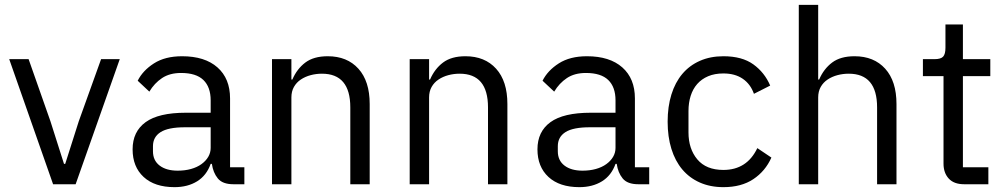

<svg xmlns="http://www.w3.org/2000/svg" viewBox="-20 -760 4149 792"><path d="M199 0 18 -516H98L188 -260L244 -84H249L305 -260L397 -516H474L292 0Z M943 0Q898 0 878.5 -24Q859 -48 854 -84H849Q832 -36 793 -12Q754 12 700 12Q618 12 572.5 -30Q527 -72 527 -144Q527 -217 580.5 -256Q634 -295 747 -295H849V-346Q849 -401 819 -430Q789 -459 727 -459Q680 -459 648.5 -438Q617 -417 596 -382L548 -427Q569 -469 615 -498.5Q661 -528 731 -528Q825 -528 877 -482Q929 -436 929 -354V-70H988V0ZM713 -56Q743 -56 768 -63Q793 -70 811 -83Q829 -96 839 -113Q849 -130 849 -150V-235H743Q674 -235 642.5 -215Q611 -195 611 -157V-136Q611 -98 638.5 -77Q666 -56 713 -56Z M1102 0V-516H1182V-432H1186Q1205 -476 1239.5 -502Q1274 -528 1332 -528Q1412 -528 1458.5 -476.5Q1505 -425 1505 -331V0H1425V-317Q1425 -456 1308 -456Q1284 -456 1261.5 -450Q1239 -444 1221 -432Q1203 -420 1192.5 -401.5Q1182 -383 1182 -358V0Z M1670 0V-516H1750V-432H1754Q1773 -476 1807.5 -502Q1842 -528 1900 -528Q1980 -528 2026.5 -476.5Q2073 -425 2073 -331V0H1993V-317Q1993 -456 1876 -456Q1852 -456 1829.5 -450Q1807 -444 1789 -432Q1771 -420 1760.5 -401.5Q1750 -383 1750 -358V0Z M2613 0Q2568 0 2548.5 -24Q2529 -48 2524 -84H2519Q2502 -36 2463 -12Q2424 12 2370 12Q2288 12 2242.5 -30Q2197 -72 2197 -144Q2197 -217 2250.5 -256Q2304 -295 2417 -295H2519V-346Q2519 -401 2489 -430Q2459 -459 2397 -459Q2350 -459 2318.5 -438Q2287 -417 2266 -382L2218 -427Q2239 -469 2285 -498.5Q2331 -528 2401 -528Q2495 -528 2547 -482Q2599 -436 2599 -354V-70H2658V0ZM2383 -56Q2413 -56 2438 -63Q2463 -70 2481 -83Q2499 -96 2509 -113Q2519 -130 2519 -150V-235H2413Q2344 -235 2312.5 -215Q2281 -195 2281 -157V-136Q2281 -98 2308.5 -77Q2336 -56 2383 -56Z M2964 12Q2910 12 2867 -7Q2824 -26 2794.5 -61Q2765 -96 2749.5 -146Q2734 -196 2734 -258Q2734 -320 2749.5 -370Q2765 -420 2794.5 -455Q2824 -490 2867 -509Q2910 -528 2964 -528Q3041 -528 3087.5 -494.5Q3134 -461 3157 -407L3090 -373Q3076 -413 3044 -435Q3012 -457 2964 -457Q2928 -457 2901 -445.5Q2874 -434 2856 -413.5Q2838 -393 2829 -364.5Q2820 -336 2820 -302V-214Q2820 -146 2856.5 -102.5Q2893 -59 2964 -59Q3061 -59 3104 -149L3162 -110Q3137 -54 3087.5 -21Q3038 12 2964 12Z M3275 -740H3355V-432H3359Q3378 -476 3412.5 -502Q3447 -528 3505 -528Q3585 -528 3631.5 -476.5Q3678 -425 3678 -331V0H3598V-317Q3598 -456 3481 -456Q3457 -456 3434.5 -450Q3412 -444 3394 -432Q3376 -420 3365.5 -401.5Q3355 -383 3355 -358V0H3275Z M3957 0Q3915 0 3893.5 -23.5Q3872 -47 3872 -85V-446H3787V-516H3835Q3861 -516 3870.5 -526.5Q3880 -537 3880 -563V-659H3952V-516H4065V-446H3952V-70H4057V0Z"/></svg>

Font: IBM Plex Sans KR
Style: Regular
Weight: 400
Designer: Mike Abbink; Paul van der Laan; Pieter van Rosmalen; Wujin Sim; Chorong Kim; Dohee Lee;
Foundry: Sandoll Inc.
Version: Version 1.001